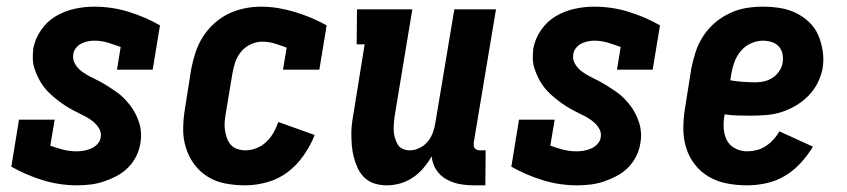

<svg xmlns="http://www.w3.org/2000/svg" viewBox="-20 -548 2540 576"><path d="M212 8Q158 8 108 -7.5Q58 -23 14 -48L37 -189H144L131 -111Q150 -104 169.5 -99Q189 -94 211 -94Q221 -94 232 -96Q243 -98 253.5 -102.5Q264 -107 272 -115.5Q280 -124 282 -135Q285 -151 276.5 -164Q268 -177 256 -186Q244 -195 230.5 -201.5Q217 -208 203.5 -215Q190 -222 177.5 -230Q165 -238 153.5 -247Q142 -256 131 -266Q120 -276 111 -288Q102 -300 95.5 -313Q89 -326 84 -340.5Q79 -355 78.5 -370.5Q78 -386 80 -403Q85 -431 103 -457.5Q121 -484 147.5 -499.5Q174 -515 203.5 -521.5Q233 -528 262 -528Q316 -528 366 -512.5Q416 -497 460 -472L438 -339H331L342 -407Q323 -414 303.5 -420Q284 -426 263 -426Q253 -426 243.5 -424Q234 -422 224.5 -417.5Q215 -413 208 -404Q201 -395 200 -386Q197 -370 205 -356.5Q213 -343 225 -334Q237 -325 250 -318.5Q263 -312 276.5 -305Q290 -298 302.5 -290Q315 -282 327.5 -273.5Q340 -265 350.5 -254.5Q361 -244 370 -232.5Q379 -221 386 -207.5Q393 -194 397.5 -179.5Q402 -165 403 -149.5Q404 -134 401 -118Q398 -98 388.5 -79Q379 -60 364 -45Q349 -30 330 -20Q311 -10 291.5 -3.5Q272 3 252 5.5Q232 8 212 8Z M716 8Q685 8 656 2.5Q627 -3 603 -18Q579 -33 562.5 -55.5Q546 -78 537.5 -105.5Q529 -133 529.5 -163Q530 -193 535 -223L554 -343Q559 -368 567 -392Q575 -416 589 -438Q603 -460 623 -478Q643 -496 666 -507Q689 -518 714 -523Q739 -528 763 -528Q790 -528 816 -523.5Q842 -519 866.5 -511.5Q891 -504 914.5 -494Q938 -484 960 -472L938 -339H829L840 -405Q822 -412 804 -417.5Q786 -423 767 -423Q749 -423 732 -415Q715 -407 703 -392.5Q691 -378 685.5 -361Q680 -344 677 -326L657 -206Q655 -194 654 -181.5Q653 -169 655 -156.5Q657 -144 661 -133Q665 -122 672.5 -113.5Q680 -105 692 -101Q704 -97 716 -97Q733 -97 749.5 -103.5Q766 -110 779 -122.5Q792 -135 800.5 -150Q809 -165 815 -182L924 -143Q912 -112 891.5 -82.5Q871 -53 843.5 -32Q816 -11 782 -1.5Q748 8 716 8Z M1140 8Q1121 8 1103.5 2.5Q1086 -3 1073.5 -15Q1061 -27 1053.5 -43Q1046 -59 1041.5 -76Q1037 -93 1035.5 -111.5Q1034 -130 1034 -148.5Q1034 -167 1037 -186Q1040 -205 1043 -223L1074 -415H1050L1051 -520H1217L1165 -206Q1163 -195 1162 -183Q1161 -171 1161 -159.5Q1161 -148 1164 -137Q1167 -126 1172 -116.5Q1177 -107 1187 -102Q1197 -97 1209 -97Q1224 -97 1238.5 -104Q1253 -111 1263 -123Q1273 -135 1278.5 -150Q1284 -165 1286 -179L1343 -520H1468L1401 -119Q1401 -114 1401.5 -110Q1402 -106 1404.5 -103Q1407 -100 1411.5 -98.5Q1416 -97 1420 -97H1437L1436 8H1402Q1379 8 1358 4Q1337 0 1318.5 -10.5Q1300 -21 1288.5 -39Q1277 -57 1275 -79Q1264 -60 1250 -43.5Q1236 -27 1218 -15Q1200 -3 1180 2.5Q1160 8 1140 8Z M1712 8Q1658 8 1608 -7.5Q1558 -23 1514 -48L1537 -189H1644L1631 -111Q1650 -104 1669.5 -99Q1689 -94 1711 -94Q1721 -94 1732 -96Q1743 -98 1753.5 -102.5Q1764 -107 1772 -115.5Q1780 -124 1782 -135Q1785 -151 1776.5 -164Q1768 -177 1756 -186Q1744 -195 1730.5 -201.5Q1717 -208 1703.5 -215Q1690 -222 1677.5 -230Q1665 -238 1653.5 -247Q1642 -256 1631 -266Q1620 -276 1611 -288Q1602 -300 1595.5 -313Q1589 -326 1584 -340.5Q1579 -355 1578.5 -370.5Q1578 -386 1580 -403Q1585 -431 1603 -457.5Q1621 -484 1647.5 -499.5Q1674 -515 1703.5 -521.5Q1733 -528 1762 -528Q1816 -528 1866 -512.5Q1916 -497 1960 -472L1938 -339H1831L1842 -407Q1823 -414 1803.5 -420Q1784 -426 1763 -426Q1753 -426 1743.5 -424Q1734 -422 1724.5 -417.5Q1715 -413 1708 -404Q1701 -395 1700 -386Q1697 -370 1705 -356.5Q1713 -343 1725 -334Q1737 -325 1750 -318.5Q1763 -312 1776.5 -305Q1790 -298 1802.5 -290Q1815 -282 1827.5 -273.5Q1840 -265 1850.5 -254.5Q1861 -244 1870 -232.5Q1879 -221 1886 -207.5Q1893 -194 1897.5 -179.5Q1902 -165 1903 -149.5Q1904 -134 1901 -118Q1898 -98 1888.5 -79Q1879 -60 1864 -45Q1849 -30 1830 -20Q1811 -10 1791.5 -3.5Q1772 3 1752 5.5Q1732 8 1712 8Z M2221 8Q2191 8 2161.5 2.5Q2132 -3 2107 -17.5Q2082 -32 2064.5 -54.5Q2047 -77 2038.5 -104.5Q2030 -132 2030 -162.5Q2030 -193 2035 -223L2054 -343Q2059 -368 2067 -392.5Q2075 -417 2089.5 -439.5Q2104 -462 2124.5 -479.5Q2145 -497 2169.5 -508.5Q2194 -520 2219 -524Q2244 -528 2268 -528Q2295 -528 2320 -524Q2345 -520 2367 -509.5Q2389 -499 2407 -482Q2425 -465 2434.5 -443Q2444 -421 2448 -395.5Q2452 -370 2448 -344Q2444 -322 2433.5 -300.5Q2423 -279 2406 -261.5Q2389 -244 2368 -231.5Q2347 -219 2325 -212Q2303 -205 2280 -203Q2257 -201 2235 -201Q2214 -201 2193.5 -201.5Q2173 -202 2154 -205Q2150 -185 2151 -165Q2152 -145 2160 -128.5Q2168 -112 2185 -103Q2202 -94 2221 -94Q2235 -94 2249.5 -97.5Q2264 -101 2277 -109.5Q2290 -118 2300.5 -129.5Q2311 -141 2318 -154L2419 -108Q2403 -82 2382 -59Q2361 -36 2335 -20.5Q2309 -5 2279.5 1.5Q2250 8 2221 8ZM2248 -301Q2261 -301 2274.5 -304.5Q2288 -308 2299 -315.5Q2310 -323 2318 -335Q2326 -347 2328 -360Q2330 -373 2327.5 -386Q2325 -399 2316.5 -408.5Q2308 -418 2295 -422Q2282 -426 2269 -426Q2251 -426 2233 -418Q2215 -410 2202.5 -395Q2190 -380 2183.5 -362.5Q2177 -345 2174 -327L2171 -307Q2189 -304 2209 -302.5Q2229 -301 2248 -301Z"/></svg>

Font: Iosevka Curly Slab Extrabold
Style: Italic
Weight: 800
Italic angle: -9°
Monospace: yes
Designer: Belleve Invis
Foundry: Belleve Invis
Version: Version 22.1.2; ttfautohint (v1.8.4)